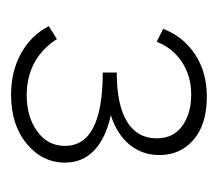

<svg xmlns="http://www.w3.org/2000/svg" viewBox="-44 -758 403 356"><g transform="rotate(90 158.0 -580.5)"><path d="M282 -499Q282 -457 247 -428Q212 -399 156 -399Q113 -399 79.5 -417.5Q46 -436 29 -469L53 -484Q70 -457 96.5 -442.5Q123 -428 157 -428Q197 -428 224 -447.5Q251 -467 251 -499Q251 -569 115 -569V-595Q175 -595 206 -614Q237 -633 237 -669Q237 -700 214 -716.5Q191 -733 156 -733Q121 -733 95 -715.5Q69 -698 58 -669L34 -681Q48 -718 81 -740Q114 -762 160 -762Q211 -762 239.5 -737.5Q268 -713 268 -674Q268 -642 248.5 -618.5Q229 -595 194 -584Q236 -575 259 -553.5Q282 -532 282 -499Z"/></g></svg>

Font: Ysabeau Light
Style: Regular
Weight: 300
Designer: Christian Thalmann (Catharsis Fonts)
Version: Version 0.003